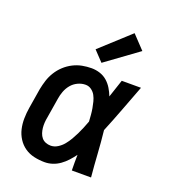

<svg xmlns="http://www.w3.org/2000/svg" viewBox="-143 -891 887 1004"><g transform="rotate(20 300.0 -389.5)"><path d="M221 8Q191 8 162 1.5Q133 -5 110 -21Q87 -37 71.5 -61Q56 -85 49.5 -113Q43 -141 43.5 -171.5Q44 -202 49 -232L67 -342Q72 -368 80 -393Q88 -418 102.5 -441.5Q117 -465 137.5 -484Q158 -503 182.5 -515.5Q207 -528 233 -533Q259 -538 285 -538Q309 -538 332 -530.5Q355 -523 372.5 -507.5Q390 -492 402 -472Q414 -452 422 -431Q430 -456 438.5 -480.5Q447 -505 455 -530H562Q536 -462 510 -393Q484 -324 456 -256Q463 -192 467 -128Q471 -64 477 0H370Q370 -22 369.5 -43.5Q369 -65 370 -87Q356 -68 340 -50.5Q324 -33 305 -19.5Q286 -6 264.5 1Q243 8 221 8ZM221 -84Q241 -84 259.5 -95.5Q278 -107 291.5 -123.5Q305 -140 315.5 -158Q326 -176 335 -194.5Q344 -213 352 -232.5Q360 -252 367 -271Q366 -289 364.5 -307Q363 -325 360 -342.5Q357 -360 352.5 -377.5Q348 -395 340 -410Q332 -425 317.5 -435.5Q303 -446 285 -446Q263 -446 242 -436Q221 -426 206.5 -408.5Q192 -391 184 -369.5Q176 -348 173 -327L155 -217Q152 -202 151 -187Q150 -172 151.5 -157.5Q153 -143 157.5 -129.5Q162 -116 170.5 -105.5Q179 -95 192.5 -89.5Q206 -84 221 -84ZM323 -582 270 -638 433 -787 503 -713Z"/></g></svg>

Font: Iosevka Curly SmBdEx
Style: Italic
Weight: 600
Width: 7
Italic angle: -9°
Monospace: yes
Designer: Belleve Invis
Foundry: Belleve Invis
Version: Version 11.1.0; ttfautohint (v1.8.3)